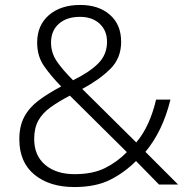

<svg xmlns="http://www.w3.org/2000/svg" viewBox="-20 -838 757 775"><path d="M304 -818Q378 -818 423.5 -778.5Q469 -739 469 -669Q469 -603 425 -559.5Q381 -516 312 -479L530 -263Q558 -296 578 -340Q598 -384 610 -436H668Q637 -309 567 -225L699 -93H622L529 -188Q482 -141 424 -112Q366 -83 280 -83Q180 -83 119 -133Q58 -183 58 -276Q58 -329 78 -366.5Q98 -404 136 -432.5Q174 -461 227 -489Q184 -533 157 -572.5Q130 -612 130 -666Q130 -736 177.5 -777Q225 -818 304 -818ZM303 -770Q249 -770 217.5 -742Q186 -714 186 -666Q186 -625 209 -591Q232 -557 275 -514Q342 -547 377 -582.5Q412 -618 412 -669Q412 -715 382 -742.5Q352 -770 303 -770ZM262 -452Q216 -428 183.5 -404.5Q151 -381 134.5 -351Q118 -321 118 -277Q118 -210 162.5 -172.5Q207 -135 281 -135Q354 -135 403.5 -159.5Q453 -184 492 -224Z"/></svg>

Font: Noto Sans Kannada UI Light
Style: Regular
Weight: 300
Designer: Jelle Bosma - Monotype Design Team
Foundry: Monotype Imaging Inc.
Version: Version 2.005; ttfautohint (v1.8.4.7-5d5b)